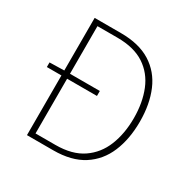

<svg xmlns="http://www.w3.org/2000/svg" viewBox="-151 -798 922 936"><g transform="rotate(30 310.0 -330.0)"><path d="M38 -336V-362L122 -364H320V-336ZM120 0V-660H268Q370 -660 435.5 -619Q501 -578 532.5 -504Q564 -430 564 -332Q564 -234 532.5 -159Q501 -84 435.5 -42Q370 0 268 0ZM152 -28H264Q358 -28 416.5 -68Q475 -108 502.5 -176.5Q530 -245 530 -332Q530 -419 502.5 -487Q475 -555 416.5 -593.5Q358 -632 264 -632H152Z"/></g></svg>

Font: Source Sans 3 Variable
Style: Regular
Weight: 200
Designer: Paul D. Hunt
Foundry: Adobe Systems Incorporated
Version: Version 3.026